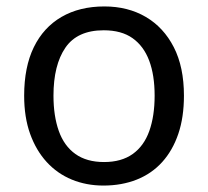

<svg xmlns="http://www.w3.org/2000/svg" viewBox="-20 -566 645 596"><path d="M551 -269Q551 -202 533.5 -150.5Q516 -99 483.5 -63Q451 -27 404.5 -8.5Q358 10 301 10Q248 10 203 -8.5Q158 -27 125 -63Q92 -99 73.5 -150.5Q55 -202 55 -269Q55 -358 85 -419.5Q115 -481 171 -513.5Q227 -546 304 -546Q377 -546 432.5 -513.5Q488 -481 519.5 -419.5Q551 -358 551 -269ZM146 -269Q146 -206 162.5 -159.5Q179 -113 214 -88Q249 -63 303 -63Q357 -63 392 -88Q427 -113 443.5 -159.5Q460 -206 460 -269Q460 -333 443 -378Q426 -423 391.5 -447.5Q357 -472 302 -472Q220 -472 183 -418Q146 -364 146 -269Z"/></svg>

Font: loriya15
Style: Book
Weight: 400
Designer: Jelle Bosma - Monotype Design Team
Foundry: Monotype Imaging Inc.
Version: Version 2.003